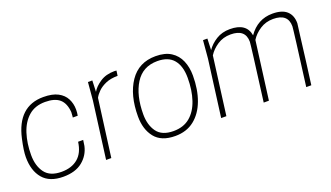

<svg xmlns="http://www.w3.org/2000/svg" viewBox="-56 -906 2208 1281"><g transform="rotate(-20 1048.0 -265.0)"><path d="M225 8Q128 8 80.5 -48Q33 -104 33 -200Q33 -246 51 -326Q98 -538 279 -538Q343 -538 382 -517.5Q421 -497 439 -462Q457 -427 457 -385Q457 -363 453 -342H418L419 -350Q421 -366 421 -380Q416 -443 382 -473Q348 -503 279 -503Q207 -503 161 -462.5Q115 -422 93 -353.5Q71 -285 71 -202Q71 -125 107 -76Q143 -27 225 -27Q297 -27 341.5 -64.5Q386 -102 396 -178H432L426 -137Q412 -74 361.5 -33Q311 8 225 8Z M567 0H530L583 -403L594 -530H625L622 -450Q640 -482 682 -510Q724 -538 784 -538L799 -537L794 -501Q744 -501 709.5 -486Q675 -471 653.5 -450Q632 -429 621 -408Z M1020 8Q921 8 875 -50Q829 -108 829 -199Q829 -351 892.5 -444.5Q956 -538 1076 -538Q1143 -538 1185 -511Q1227 -484 1247 -437Q1267 -390 1267 -331Q1267 -232 1238.5 -155.5Q1210 -79 1155 -35.5Q1100 8 1020 8ZM1020 -27Q1091 -27 1137 -65.5Q1183 -104 1206 -172.5Q1229 -241 1229 -329Q1229 -412 1191.5 -457.5Q1154 -503 1076 -503Q972 -503 919.5 -419Q867 -335 867 -201Q867 -125 902.5 -76Q938 -27 1020 -27Z M1987 0H1951Q2003 -395 2003 -413Q2003 -503 1898 -503Q1845 -503 1804 -476Q1763 -449 1740 -412L1686 0H1649Q1701 -395 1701 -413Q1701 -503 1596 -503Q1543 -503 1502 -476Q1461 -449 1438 -412L1384 0H1347L1400 -403L1411 -530H1442L1439 -449Q1464 -486 1506 -512Q1548 -538 1604 -538Q1721 -538 1736 -446Q1800 -538 1906 -538Q1974 -538 2007.5 -507.5Q2041 -477 2041 -421L2029 -328Q2008 -155 1987 0Z"/></g></svg>

Font: Tanohe Sans ExtraLight
Style: Italic
Weight: 200
Designer: Village Type and Design LLC & Cristiano Sobral
Foundry: Cooper Hewitt Smithsonian Design Museum
Version: Version 1.00;September 29, 2021;FontCreator 13.0.0.2655 64-b